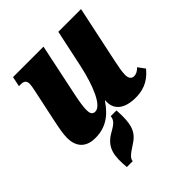

<svg xmlns="http://www.w3.org/2000/svg" viewBox="-214 -665 1034 1034"><g transform="rotate(-45 303.0 -148.0)"><path d="M141 10C218 10 272 -26 319 -96H322C321 -93 321 -89 321 -84C321 -28 362 10 448 10C527 10 568 -26 598 -62L569 -101C554 -86 540 -78 524 -78C504 -78 494 -93 494 -117C494 -142 501 -178 509 -215L577 -536H404L358 -320C331 -196 287 -91 241 -91C218 -91 213 -109 213 -131C213 -154 219 -194 230 -245L291 -536H59L47 -479H63C88 -479 97 -466 97 -448C97 -433 92 -410 86 -382L52 -222C41 -171 33 -128 33 -99C33 -41 60 10 141 10ZM150 240H195C196 221 208 209 262 174C319 138 333 90 326 -15H282C281 14 258 30 222 50C148 92 142 150 150 240Z"/></g></svg>

Font: Noto Serif Condensed Black
Style: Italic
Weight: 900
Width: 3
Italic angle: -12°
Designer: Monotype Design Team
Foundry: Monotype Imaging Inc.
Version: Version 2.013